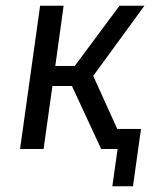

<svg xmlns="http://www.w3.org/2000/svg" viewBox="-20 -520 571 670"><path d="M372 130 396 -40 385 -70H472L444 130ZM50 0 120 -500H202L173 -290H241L397 -500H484L295 -241L289 -291L421 0H333L231 -220H163L132 0Z"/></svg>

Font: Finlandica
Style: Italic
Weight: 400
Italic angle: -8°
Designer: Niklas Ekholm, Juho Hiilivirta, Jaakko Suomalainen
Foundry: Helsinki Type Studio
Version: Version 1.064